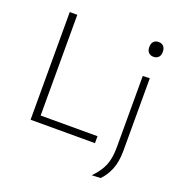

<svg xmlns="http://www.w3.org/2000/svg" viewBox="-159 -864 1128 1195"><g transform="rotate(20 405.0 -267.0)"><path d="M104.5 0V-713H154.5V-46H531V0ZM580.5 194.5Q611 163 630.2 132.2Q649.5 101.5 658.5 64Q667.5 26.5 667.5 -26.5V-494.5L713.5 -496.5V-17.5Q713.5 58 692.5 108.5Q671.5 159 638.5 192ZM688 -629.5Q669 -629.5 656.5 -641.8Q644 -654 644 -678Q644 -703 656.5 -715.2Q669 -727.5 689 -727.5Q709 -727.5 721.2 -714.8Q733.5 -702 733.5 -678Q733.5 -654 721.2 -641.8Q709 -629.5 688 -629.5Z"/></g></svg>

Font: Commissioner ExtraLight
Style: Regular
Weight: 200
Designer: Kostas Bartsokas
Foundry: Kostas Bartsokas
Version: Version 1.000; ttfautohint (v1.8.3)